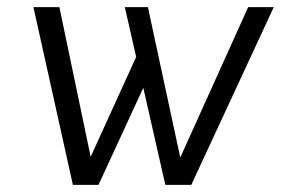

<svg xmlns="http://www.w3.org/2000/svg" viewBox="-20 -520 790 540"><path d="M678 -500H750L518 0H445L383 -273L257 0H185L74 -500H147L235 -79L363 -360L331 -500H396L487 -77Z"/></svg>

Font: Orkney Light
Style: LightItalic
Weight: 300
Designer: Samuel Oakes and Alfredo Marco Pradil
Foundry: Alfredo Marco Pradil
Version: 1.0; ttfautohint (v1.5)